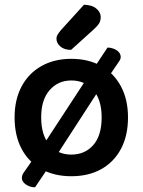

<svg xmlns="http://www.w3.org/2000/svg" viewBox="-20 -735 606 816"><path d="M431 -393 380 -447 437 -533Q450 -533 463 -528Q476 -523 484.5 -514Q493 -505 493 -492Q493 -484 486 -474ZM195 -37 129 61Q115 61 102 55.5Q89 50 81 41Q73 32 73 21Q73 11 79 1L128 -69ZM213 -63 170 -128 344 -394 408 -364ZM524 -236Q524 -159 494.5 -103Q465 -47 411 -16.5Q357 14 283 14Q210 14 155.5 -16.5Q101 -47 71.5 -103Q42 -159 42 -236Q42 -312 72 -368Q102 -424 156.5 -454.5Q211 -485 283 -485Q356 -485 410 -454.5Q464 -424 494 -368Q524 -312 524 -236ZM283 -393Q227 -393 191 -352Q155 -311 155 -236Q155 -161 190 -119.5Q225 -78 283 -78Q341 -78 376.5 -118.5Q412 -159 412 -236Q412 -311 376.5 -352Q341 -393 283 -393ZM238 -606 337 -715Q371 -714 389.5 -698.5Q408 -683 408 -663Q408 -646 400.5 -634.5Q393 -623 375 -607L282 -523Q253 -523 236.5 -537.5Q220 -552 220 -570Q220 -580 225 -588Q230 -596 238 -606Z"/></svg>

Font: BalooTamma2SemiBold
Style: Regular
Weight: 600
Designer: Divya Kowshik, Shuchita Grover and Ek Type
Foundry: Ek Type
Version: Version 1.700